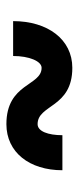

<svg xmlns="http://www.w3.org/2000/svg" viewBox="157 -547 246 600"><g transform="rotate(-90 280.0 -247.0)"><path d="M368 -144C457 -144 514 -221 514 -329H405C405 -279.5 389 -240 368 -240C311 -240 320.5 -350 192 -350C104 -350 48 -278 48 -175H157.5C157.5 -219.5 169.5 -252.5 192 -252.5C254 -252.5 242.5 -144 368 -144Z"/></g></svg>

Font: HK Grotesk ExtraBold
Style: Italic
Weight: 800
Italic angle: -16°
Designer: Alfredo Marco Pradil
Foundry: Hanken Design Co.
Version: Version 3.001;FEAKit 1.0